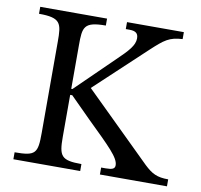

<svg xmlns="http://www.w3.org/2000/svg" viewBox="-75 -736 852 815"><g transform="rotate(10 351.0 -328.5)"><path d="M133 -131C133 -43 125 -30 34 -30V0H322V-30C234 -30 224 -47 224 -131V-311H233L321 -223C422 -124 466 -83 466 -50C466 -35 455 -30 427 -30H407V0H696V-30C647 -30 625 -42 592 -73L305 -355L522 -558C576 -608 596 -624 653 -627V-657H408V-627H424C452 -627 462 -617 462 -596C462 -566 437 -539 391 -495L229 -337H224V-525C224 -603 227 -627 322 -627V-657H34V-627C129 -627 133 -603 133 -525Z"/></g></svg>

Font: mjx-stx-n
Style: Regular
Weight: 500
Version: 1.0.0